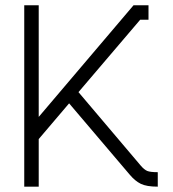

<svg xmlns="http://www.w3.org/2000/svg" viewBox="-20 -699 647 719"><path d="M70.8 -679.2H125V-261.2L480 -679.2H536.1V-625H504.9L273.9 -354L506.8 -79.1Q520 -63.5 531.5 -58.8Q543 -54.2 570.8 -54.2V0Q528.8 0 507.1 -10.7Q485.4 -21.5 465.8 -44.9L238.8 -312L125 -178.2V0H70.8Z"/></svg>

Font: Rawengulk
Style: Demibold
Weight: 600
Version: Version 0.92